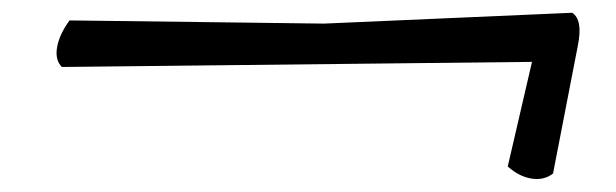

<svg xmlns="http://www.w3.org/2000/svg" viewBox="-20 -440 965 301"><path d="M488 -403 877 -420Q894 -409 886 -369L847 -168Q833 -157 813.5 -160Q794 -163 776 -179L814 -343L77 -335Q66 -346 69.5 -366Q73 -386 89 -408Z"/></svg>

Font: Tillana Medium
Style: Regular
Weight: 500
Designer: Lipi Raval (Devanagari, Latin), Jonny Pinhorn (Latin)
Foundry: Indian Type Foundry
Version: Version 2.003;PS 1.0;hotconv 1.0.79;makeotf.lib2.5.61930; tt